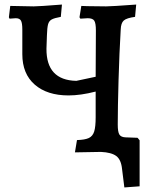

<svg xmlns="http://www.w3.org/2000/svg" viewBox="-20 -667 671 843"><path d="M593 -51V151L526 156L516 76Q512 34 490.5 18Q469 2 423 0L309 2L318 -52Q353 -53 370 -61Q387 -69 393.5 -89.5Q400 -110 400 -152V-265Q334 -248 281 -248Q187 -248 132.5 -295.5Q78 -343 78 -429V-537Q78 -566 72 -576.5Q66 -587 49 -587L22 -585L19 -591L25 -641L128 -639Q150 -639 252 -647L247 -593Q219 -588 207 -581.5Q195 -575 191 -560Q187 -545 186 -511L184 -453Q183 -315 315 -312L400 -330L401 -533Q401 -565 394 -576Q387 -587 365 -587L333 -585L329 -591L337 -641L363 -640L446 -639Q469 -639 578 -647L573 -593Q536 -588 523.5 -577Q511 -566 510 -537Q504 -437 500.5 -315.5Q497 -194 497 -120Q497 -88 504 -76.5Q511 -65 530 -64L584 -62Z"/></svg>

Font: Alegreya Medium
Style: Regular
Weight: 500
Designer: Juan Pablo del Peral
Foundry: Huerta Tipografica
Version: Version 2.007; ttfautohint (v1.6)